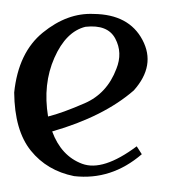

<svg xmlns="http://www.w3.org/2000/svg" viewBox="-42 -526 573 568"><g transform="rotate(5 244.5 -242.0)"><path d="M69 -415C113.7 -458.3 162 -481 214 -483C283.3 -488.3 333.5 -467 364.5 -419C395.5 -371 391.3 -320.7 352 -268C297.3 -211.3 220.7 -164 122 -126C144 -79.3 176.2 -50.2 218.5 -38.5C260.8 -26.8 313 -48.7 375 -104L392 -82C336.7 -25.3 272 2 198 0C144 -6 99.3 -27.3 64 -64C28.7 -100.7 7.3 -156.3 0 -231C1.3 -310.3 24.3 -371.7 69 -415ZM284 -416C266.7 -442.7 236.3 -451.7 193 -443C155.7 -430.3 127.8 -397.2 109.5 -343.5C91.2 -289.8 90 -231.7 106 -169C133.3 -178.3 168.2 -194.5 210.5 -217.5C252.8 -240.5 281 -277 295 -327C305 -359.7 301.3 -389.3 284 -416Z"/></g></svg>

Font: Neocyr
Style: Regular
Weight: 400
Designer: Viktar Palstsiuk <vipals@gmail.com>
Version: 1.00